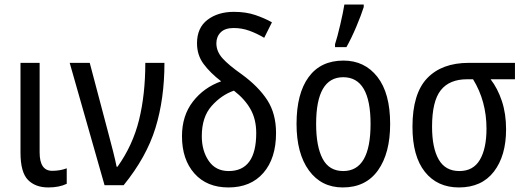

<svg xmlns="http://www.w3.org/2000/svg" viewBox="-20 -813 2301 843"><path d="M70 -537V-143Q70 -57 102.5 -23.5Q135 10 192 10Q240 10 273 -6V-74Q244 -63 209 -63Q154 -63 154 -144V-537Z M439 0H523Q623 -123 662.5 -251Q702 -379 702 -537H618Q618 -398 590.5 -286.5Q563 -175 496 -81H492Q487 -107 476.5 -148.5Q466 -190 456 -227L374 -537H286Z M845 -623Q845 -571 874 -532Q903 -493 951 -456Q875 -429 827 -367Q779 -305 779 -215Q779 -113 833.5 -51.5Q888 10 983 10Q1081 10 1136.5 -54Q1192 -118 1192 -229Q1192 -314 1153.5 -373.5Q1115 -433 1041 -487Q984 -527 957 -557Q930 -587 930 -623Q930 -652 949 -671Q968 -690 1006 -690Q1042 -690 1075 -678Q1108 -666 1140 -647L1174 -715Q1142 -733 1101 -747Q1060 -761 1007 -761Q937 -761 891 -726Q845 -691 845 -623ZM1105 -229Q1105 -62 984 -62Q927 -62 896.5 -106.5Q866 -151 866 -215Q866 -299 909 -347.5Q952 -396 1007 -415Q1055 -378 1080 -333.5Q1105 -289 1105 -229Z M1501 -606Q1523 -645 1544.5 -696Q1566 -747 1577 -782V-793H1492Q1487 -761 1474 -705Q1461 -649 1451 -619V-606ZM1488 -547Q1388 -547 1335 -474.5Q1282 -402 1282 -269Q1282 -139 1336.5 -64.5Q1391 10 1485 10Q1586 10 1639.5 -65Q1693 -140 1693 -269Q1693 -404 1637 -475.5Q1581 -547 1488 -547ZM1487 -474Q1607 -474 1607 -269Q1607 -62 1487 -62Q1425 -62 1396.5 -116Q1368 -170 1368 -269Q1368 -474 1487 -474Z M2134 -465H2241V-537H2038Q1920 -537 1855.5 -469.5Q1791 -402 1791 -256Q1791 -127 1845.5 -58.5Q1900 10 1995 10Q2095 10 2148.5 -59.5Q2202 -129 2202 -245Q2202 -314 2183.5 -369.5Q2165 -425 2134 -465ZM2031 -465H2057Q2116 -369 2116 -248Q2116 -161 2087 -111.5Q2058 -62 1997 -62Q1935 -62 1906 -113Q1877 -164 1877 -257Q1877 -368 1915 -416.5Q1953 -465 2031 -465Z"/></svg>

Font: Noto Sans Display SemiCondensed
Style: Regular
Weight: 400
Width: 4
Designer: Monotype Design team
Foundry: Monotype Imaging Inc.
Version: 1.000